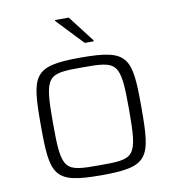

<svg xmlns="http://www.w3.org/2000/svg" viewBox="-88 -878 879 964"><g transform="rotate(-10 351.5 -396.0)"><path d="M384 -661H430V-666L327 -800H257V-795ZM351 8C594 8 608 -34 608 -293C608 -550 594 -592 351 -592C109 -592 95 -550 95 -293C95 -34 109 8 351 8ZM351 -43C172 -43 157 -47 157 -293C157 -537 172 -542 351 -542C530 -542 545 -537 545 -293C545 -47 530 -43 351 -43Z"/></g></svg>

Font: Saira UNSAM Light SC
Style: Regular
Weight: 300
Designer: Hector Gatti with collaboration of the Omnibus-Type team
Foundry: Omnibus-Type
Version: Version 1.072;PS 001.072;hotconv 1.0.88;makeotf.lib2.5.64775